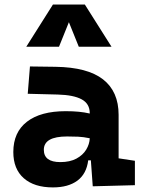

<svg xmlns="http://www.w3.org/2000/svg" viewBox="-20 -815 626 845"><path d="M388.2 4.9 379.9 -109.4H368.2Q360.8 -49.8 320.6 -20Q280.3 9.8 212.9 9.8Q130.4 9.8 84.5 -30.8Q38.6 -71.3 38.6 -146Q38.6 -232.9 98.6 -279.3Q158.7 -325.7 269 -325.7Q301.3 -325.7 326.4 -323.2Q351.6 -320.8 375 -315.4V-316.9Q375 -358.4 339.6 -377.7Q304.2 -397 234.4 -398.9L102.1 -402.3L111.8 -522.5L224.6 -521Q365.2 -519 433.6 -465.6Q502 -412.1 502 -309.6V-118.2L573.7 -107.4V0ZM375 -206.5Q346.7 -212.4 323.7 -213.4Q300.8 -214.4 275.4 -214.4Q172.9 -214.4 172.9 -155.8Q172.9 -101.6 245.6 -101.6Q287.6 -101.6 316.2 -116.9Q344.7 -132.3 359.4 -156.5Q374 -180.7 375 -206.5ZM95.7 -609.4 212.9 -794.9H353.5L470.7 -609.4H326.7L283.2 -717.3L239.7 -609.4Z"/></svg>

Font: Cascadia Code PL
Style: Bold
Weight: 700
Monospace: yes
Designer: Aaron Bell
Foundry: Saja Typeworks
Version: Version 2404.023; ttfautohint (v1.8.4)